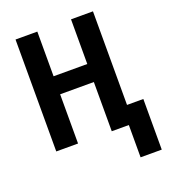

<svg xmlns="http://www.w3.org/2000/svg" viewBox="-162 -830 1013 1151"><g transform="rotate(-20 344.5 -254.0)"><path d="M535 206H670V-117H566V-714H426V-429H211V-714H72V0H211V-314H426V0H535Z"/></g></svg>

Font: Noto Sans Display SemiCondensed
Style: Bold
Weight: 700
Width: 4
Designer: Monotype Design Team
Foundry: Monotype Imaging Inc.
Version: Version 1.900